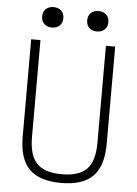

<svg xmlns="http://www.w3.org/2000/svg" viewBox="-61 -955 721 1011"><g transform="rotate(5 300.0 -449.5)"><path d="M300 10Q185 10 131.5 -44.5Q78 -99 78 -215V-730H127V-217Q127 -121 168 -78.5Q209 -36 300 -36Q392 -36 432.5 -78.5Q473 -121 473 -217V-730H522V-215Q522 -99 468.5 -44.5Q415 10 300 10ZM181 -801Q156 -801 140.5 -815.5Q125 -830 125 -855Q125 -880 140.5 -894.5Q156 -909 181 -909Q206 -909 221.5 -894.5Q237 -880 237 -855Q237 -830 221.5 -815.5Q206 -801 181 -801ZM419 -801Q394 -801 378.5 -815.5Q363 -830 363 -855Q363 -880 378.5 -894.5Q394 -909 419 -909Q444 -909 459.5 -894.5Q475 -880 475 -855Q475 -830 459.5 -815.5Q444 -801 419 -801Z"/></g></svg>

Font: M PLUS Code Latin Expanded Light
Style: Regular
Weight: 300
Width: 7
Designer: Coji Morishita
Foundry: UNDERFOREST DESIGN
Version: Version 1.002; ttfautohint (v1.8.3)